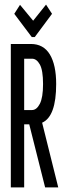

<svg xmlns="http://www.w3.org/2000/svg" viewBox="-20 -814 290 834"><path d="M27 0V-623H114Q169 -623 196.5 -577.5Q224 -532 224 -449Q224 -308 163 -281L233 0H176L107 -274H85V0ZM85 -336H119Q139 -336 153 -363Q167 -390 167 -449Q167 -509 153 -534Q139 -559 119 -559H85ZM180 -794 206 -754 131 -653H118L42 -754L67 -793L124 -724Z"/></svg>

Font: Inconsolata UltraCondensed Medium
Style: Regular
Weight: 500
Width: 1
Monospace: yes
Designer: Raph Levien, Cyreal, Brenton Simpson
Foundry: Raph Levien, Cyreal, Google
Version: Version 3.001; ttfautohint (v1.8.2.53-6de2)